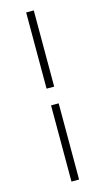

<svg xmlns="http://www.w3.org/2000/svg" viewBox="-138 -904 546 998"><g transform="rotate(-15 135.5 -405.0)"><path d="M156 -450H115V-860H156ZM156 50H115V-360H156Z"/></g></svg>

Font: TypoPRO Sinkin Sans
Style: 200 X Light
Weight: 200
Designer: Keith Bates
Foundry: K-Type
Version: Sinkin Sans (version 1.0)  by Keith Bates   •   © 2014   www